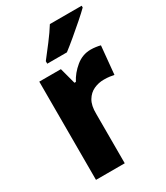

<svg xmlns="http://www.w3.org/2000/svg" viewBox="-190 -849 807 931"><g transform="rotate(-30 213.0 -383.0)"><path d="M357 -560Q371 -560 385.5 -558Q400 -556 411 -553L396 -396Q386 -398 372.5 -400Q359 -402 339 -402Q310 -402 283.5 -390Q257 -378 240.5 -350.5Q224 -323 225 -276V0H64V-550H185L209 -460H217Q237 -499 274 -529.5Q311 -560 357 -560ZM426 -756Q408 -738 376 -710Q344 -682 310 -653.5Q276 -625 251 -606H141V-620Q166 -652 196.5 -692Q227 -732 248 -766H426Z"/></g></svg>

Font: Noto Sans Khmer UI SemiCondensed ExtraBold
Style: Regular
Weight: 800
Width: 4
Designer: Danh Hong and the Monotype Design Team
Foundry: Monotype Imaging Inc.
Version: Version 2.002; ttfautohint (v1.8.4.7-5d5b)